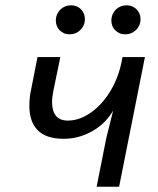

<svg xmlns="http://www.w3.org/2000/svg" viewBox="-28 -706 598 726"><path d="M399.9 -288.1Q388.7 -268.1 370.6 -248.8Q352.5 -229.5 328.6 -214.6Q304.7 -199.7 275.4 -190.4Q246.1 -181.2 212.9 -181.2Q146.5 -181.2 114.7 -213.4Q83 -245.6 83 -306.2Q83 -320.3 84.5 -335.9Q85.9 -351.6 89.8 -368.2L113.8 -490.2H200.2L173.8 -362.8Q171.4 -351.1 170.2 -339.8Q168.9 -328.6 168.9 -318.8Q168.9 -285.6 183.8 -267.8Q198.7 -250 229 -250Q261.2 -250 293.2 -266.6Q325.2 -283.2 352.8 -312.7Q380.4 -342.3 400.9 -382.3Q421.4 -422.4 431.2 -469.2L435.1 -490.2H520L422.4 0H337.4L374 -184.1ZM240.2 -686Q263.7 -686 278.3 -670.7Q293 -655.3 293 -633.8Q293 -621.1 288.3 -610.6Q283.7 -600.1 275.6 -592.3Q267.6 -584.5 257.3 -580.3Q247.1 -576.2 235.4 -576.2Q223.6 -576.2 214.1 -580.3Q204.6 -584.5 197.5 -591.6Q190.4 -598.6 186.8 -608.2Q183.1 -617.7 183.1 -627.9Q183.1 -640.6 187.7 -651.4Q192.4 -662.1 200 -669.7Q207.5 -677.2 218 -681.6Q228.5 -686 240.2 -686ZM450.2 -686Q461.9 -686 471.7 -681.9Q481.4 -677.7 488.5 -670.7Q495.6 -663.6 499.5 -654.1Q503.4 -644.5 503.4 -633.8Q503.4 -621.1 498.8 -610.6Q494.1 -600.1 486.1 -592.3Q478 -584.5 467.5 -580.3Q457 -576.2 445.3 -576.2Q433.6 -576.2 424.1 -580.3Q414.6 -584.5 407.5 -591.6Q400.4 -598.6 396.7 -608.2Q393.1 -617.7 393.1 -627.9Q393.1 -640.6 397.7 -651.4Q402.3 -662.1 409.9 -669.7Q417.5 -677.2 428 -681.6Q438.5 -686 450.2 -686ZM-7.8 -490.2Z"/></svg>

Font: Code New Roman
Style: Italic
Weight: 400
Italic angle: -11°
Monospace: yes
Designer: Sam Radian
Foundry: Code New Roman
Version: Version 1.508 October 19, 2014